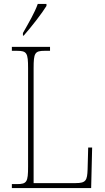

<svg xmlns="http://www.w3.org/2000/svg" viewBox="-20 -951 529 971"><path d="M96 -784V-771H100C139 -815 194 -886 215 -921V-931H171C155 -886 126 -837 96 -784ZM40 0H441L446 -205H426L423 -94C421 -39 415 -25 363 -25H150V-606C150 -683 156 -694 206 -694H233V-714H40V-694H66C116 -694 122 -683 122 -606V-108C122 -31 116 -20 66 -20H40Z"/></svg>

Font: Noto Serif Bengali Condensed Thin
Style: Regular
Weight: 100
Width: 3
Designer: Juan Bruce, Universal Thirst, Indian Type Foundry and the Monotype Design Team.
Foundry: Monotype Imaging Inc.
Version: Version 2.003